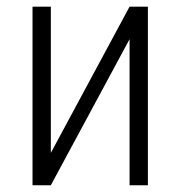

<svg xmlns="http://www.w3.org/2000/svg" viewBox="-20 -548 534 568"><path d="M363.3 -528.3H417.5V0H363.3V-432.1L130.4 0H76.2V-528.3H130.4V-95.7Z"/></svg>

Font: MAUL Condensed Light
Style: Light
Weight: 300
Designer: MAUL
Version: Version 2.137; 2017; ttfautohint (v1.8.3)